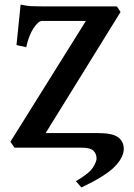

<svg xmlns="http://www.w3.org/2000/svg" viewBox="-20 -643 585 836"><path d="M25.4 -25.9 354 -551.8H163.1Q147 -551.8 126 -520Q105 -488.3 94.2 -437.5L51.8 -446.8L69.8 -623Q96.2 -617.2 115 -616.2Q133.8 -615.2 162.6 -615.2H488.8L504.9 -590.8L178.7 -63.5H408.2Q471.2 -63.5 495.4 -44.4Q519.5 -25.4 519 6.8Q517.6 44.4 477.8 84.2Q438 124 334.5 173.3L310.5 146Q368.7 111.8 384.5 86.7Q400.4 61.5 400.4 46.9Q400.4 26.4 386.7 13.2Q373 0 335.9 0H43Z"/></svg>

Font: Gentium Plus
Style: Bold
Weight: 700
Designer: Victor Gaultney, Annie Olsen, Iska Routamaa, Becca Hirsbrunner
Foundry: SIL International
Version: Version 6.101